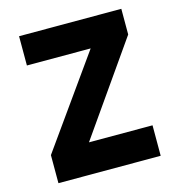

<svg xmlns="http://www.w3.org/2000/svg" viewBox="-108 -829 867 925"><g transform="rotate(-15 325.0 -366.5)"><path d="M580 -733V-605L263 -152H580V0H70V-140L388 -587H70V-733Z"/></g></svg>

Font: Kreadon
Style: Regular
Weight: 400
Designer: kohakuno
Foundry: StudioGnu
Version: Version 1.000;Glyphs 3.1.2 (3151)